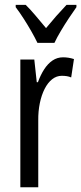

<svg xmlns="http://www.w3.org/2000/svg" viewBox="-20 -786 341 806"><path d="M244.6 -545.4Q255.9 -545.4 267.1 -543.7Q278.3 -542 290.5 -538.1L278.8 -460.9Q270 -464.8 260.3 -466.3Q250.5 -467.8 239.3 -467.8Q217.3 -467.8 199 -453.4Q180.7 -439 167.5 -413.1Q154.3 -387.2 147.2 -353Q140.1 -318.8 140.6 -279.3V0H65.4V-536.1H124L134.3 -440.9H139.2Q150.4 -471.7 165.5 -495.1Q180.7 -518.6 200.4 -532Q220.2 -545.4 244.6 -545.4ZM137.2 -606Q126.5 -628.4 111.6 -654.5Q96.7 -680.7 79.8 -707Q63 -733.4 45.9 -755.9V-765.6H87.9Q106.4 -747.6 128.9 -720.9Q151.4 -694.3 173.3 -668Q198.2 -698.2 216.1 -718.5Q233.9 -738.8 259.3 -765.6H300.8V-755.9Q286.1 -735.4 268.8 -709.2Q251.5 -683.1 235.4 -656Q219.2 -628.9 208.5 -606Z"/></svg>

Font: Open Sans Condensed
Style: Regular
Weight: 400
Width: 3
Designer: Monotype Design Team
Foundry: Monotype Imaging Inc.
Version: Version 3.000